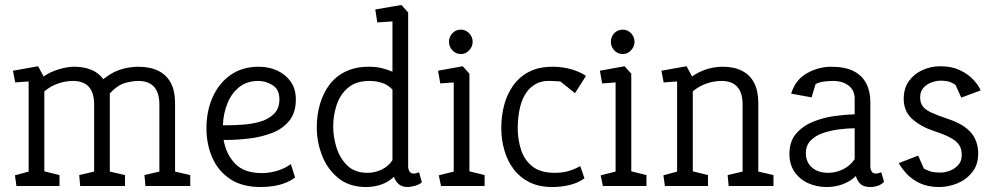

<svg xmlns="http://www.w3.org/2000/svg" viewBox="-20 -747 3994 771"><path d="M46 0 40 -43 95 -58V-420L41 -416L32 -463L133 -481L155 -440Q183 -459 217 -469Q251 -479 278 -479Q316 -479 346 -467Q376 -455 395 -429Q426 -454 453.5 -464Q481 -474 502.5 -476.5Q524 -479 535 -479Q583 -479 616 -462.5Q649 -446 666 -414Q683 -382 683 -334V-58L744 -44V0H564L560 -44L620 -58V-327Q620 -375 598.5 -398.5Q577 -422 535 -422Q513 -422 483 -414Q453 -406 421 -372V-58L482 -44V0H302L298 -44L358 -58V-327Q358 -375 336.5 -398.5Q315 -422 273 -422Q242 -422 211.5 -411Q181 -400 158 -380V-59L219 -44V0Z M1026 4Q953 4 905 -27.5Q857 -59 833 -113Q809 -167 809 -232Q809 -301 834 -357Q859 -413 906 -446Q953 -479 1019 -479Q1060 -479 1093.5 -463.5Q1127 -448 1147.5 -419Q1168 -390 1168 -348Q1168 -295 1142 -262.5Q1116 -230 1073.5 -213.5Q1031 -197 982 -191Q933 -185 886 -185H878Q888 -127 924.5 -89.5Q961 -52 1031 -52Q1063 -52 1094 -61.5Q1125 -71 1148 -88L1165 -34Q1146 -20 1123 -11.5Q1100 -3 1075.5 0.5Q1051 4 1026 4ZM875 -244H892Q920 -244 956 -246.5Q992 -249 1025 -258.5Q1058 -268 1080 -289.5Q1102 -311 1102 -348Q1102 -388 1074.5 -405Q1047 -422 1018 -422Q972 -422 941 -397.5Q910 -373 893.5 -332.5Q877 -292 875 -244Z M1450 4Q1383 4 1339 -31.5Q1295 -67 1273.5 -122Q1252 -177 1252 -235Q1252 -285 1265 -329.5Q1278 -374 1303.5 -407.5Q1329 -441 1368.5 -460Q1408 -479 1460 -479Q1491 -479 1514.5 -473Q1538 -467 1556 -459V-661L1495 -657L1487 -709L1592 -727L1619 -697V-79Q1619 -68 1624 -59Q1629 -50 1642 -50Q1647 -50 1653 -52Q1659 -54 1663 -55L1674 -15Q1663 -5 1645 -0.5Q1627 4 1618 4Q1593 4 1580 -8.5Q1567 -21 1562 -37Q1540 -16 1511 -6Q1482 4 1450 4ZM1456 -53Q1485 -53 1512.5 -66Q1540 -79 1556 -104V-387Q1539 -406 1514.5 -414Q1490 -422 1464 -422Q1410 -422 1378 -395Q1346 -368 1332 -326Q1318 -284 1318 -239Q1318 -197 1331.5 -154Q1345 -111 1375 -82Q1405 -53 1456 -53Z M1751 0 1742 -43 1802 -58V-416L1748 -412L1739 -463L1838 -481L1865 -451V-59L1926 -44V0ZM1831 -530Q1810 -530 1796.5 -545Q1783 -560 1783 -579Q1783 -599 1796.5 -613.5Q1810 -628 1831 -628Q1850 -628 1864 -613.5Q1878 -599 1878 -579Q1878 -560 1864 -545Q1850 -530 1831 -530Z M2198 4Q2144 4 2105.5 -15.5Q2067 -35 2042 -68.5Q2017 -102 2005 -144.5Q1993 -187 1993 -233Q1993 -281 2004.5 -325Q2016 -369 2041 -404Q2066 -439 2105 -459Q2144 -479 2199 -479Q2221 -479 2241 -476Q2261 -473 2278.5 -467.5Q2296 -462 2310 -455.5Q2324 -449 2333 -442L2289 -373L2230 -420L2194 -422Q2154 -424 2127.5 -407.5Q2101 -391 2086 -363Q2071 -335 2065 -300.5Q2059 -266 2059 -232Q2059 -188 2072 -146.5Q2085 -105 2117.5 -79Q2150 -53 2208 -53Q2228 -53 2245 -56Q2262 -59 2278 -65Q2294 -71 2310 -80L2327 -31Q2301 -12 2267 -4Q2233 4 2198 4Z M2401 0 2392 -43 2452 -58V-416L2398 -412L2389 -463L2488 -481L2515 -451V-59L2576 -44V0ZM2481 -530Q2460 -530 2446.5 -545Q2433 -560 2433 -579Q2433 -599 2446.5 -613.5Q2460 -628 2481 -628Q2500 -628 2514 -613.5Q2528 -599 2528 -579Q2528 -560 2514 -545Q2500 -530 2481 -530Z M2650 0 2644 -43 2699 -58V-420L2645 -416L2636 -463L2737 -481L2759 -440Q2786 -459 2817.5 -469Q2849 -479 2882 -479Q2928 -479 2960 -462.5Q2992 -446 3008.5 -414Q3025 -382 3025 -334V-58L3086 -44V0H2906L2902 -44L2962 -58V-327Q2962 -375 2940.5 -398.5Q2919 -422 2877 -422Q2846 -422 2815.5 -411Q2785 -400 2762 -380V-59L2823 -44V0Z M3299 4Q3259 4 3225 -11.5Q3191 -27 3170.5 -57Q3150 -87 3150 -128Q3150 -179 3176.5 -210Q3203 -241 3244.5 -258Q3286 -275 3331 -281Q3376 -287 3412 -288V-352Q3412 -384 3388 -403Q3364 -422 3324 -422Q3309 -422 3288.5 -419.5Q3268 -417 3255 -409L3239 -356L3157 -371Q3174 -427 3220.5 -453Q3267 -479 3318 -479Q3373 -479 3407.5 -461.5Q3442 -444 3458.5 -412Q3475 -380 3475 -337V-79Q3475 -68 3480 -59Q3485 -50 3498 -50Q3503 -50 3509 -52Q3515 -54 3519 -55L3530 -17Q3520 -6 3505 -1Q3490 4 3475 4Q3448 4 3435 -8.5Q3422 -21 3417 -40Q3395 -19 3365 -7.5Q3335 4 3299 4ZM3306 -53Q3337 -53 3366 -67.5Q3395 -82 3412 -108V-232Q3387 -232 3353.5 -228Q3320 -224 3288.5 -214Q3257 -204 3236.5 -184Q3216 -164 3216 -131Q3216 -97 3240 -75Q3264 -53 3306 -53Z M3751 4Q3706 4 3673.5 -11.5Q3641 -27 3620.5 -49.5Q3600 -72 3589 -92L3667 -122L3690 -70Q3695 -67 3711 -60.5Q3727 -54 3757 -54Q3774 -54 3794 -61.5Q3814 -69 3828 -84.5Q3842 -100 3842 -124Q3842 -148 3832 -164Q3822 -180 3798.5 -193Q3775 -206 3733 -220Q3680 -237 3644.5 -268Q3609 -299 3609 -350Q3609 -392 3629.5 -421Q3650 -450 3684 -465.5Q3718 -481 3756 -481Q3801 -481 3834 -465.5Q3867 -450 3888 -427.5Q3909 -405 3918 -384L3840 -355L3817 -406Q3811 -411 3797 -417Q3783 -423 3756 -423Q3741 -423 3722 -416.5Q3703 -410 3689 -395.5Q3675 -381 3675 -356Q3675 -334 3685.5 -320Q3696 -306 3721 -294.5Q3746 -283 3788 -269Q3851 -248 3879.5 -214Q3908 -180 3908 -130Q3908 -86 3884.5 -56Q3861 -26 3825 -11Q3789 4 3751 4Z"/></svg>

Font: Kreon Light
Style: Regular
Weight: 300
Designer: Julia Petretta
Foundry: Julia Petretta and Eli Heuer
Version: Version 2.002